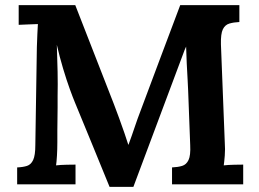

<svg xmlns="http://www.w3.org/2000/svg" viewBox="-20 -720 1012 750"><path d="M408 10Q374 -73 340.5 -155Q307 -237 273 -319Q265 -338 252.5 -372.5Q240 -407 226.5 -452Q213 -497 202 -545Q204 -489 205 -439.5Q206 -390 205 -345Q205 -323 205 -300Q205 -277 204.5 -254.5Q204 -232 204 -209.5Q204 -187 204 -164Q204 -137 202.5 -112Q201 -87 199 -74Q216 -76 240.5 -76.5Q265 -77 275 -77V0H47V-66Q70 -67 85.5 -72Q101 -77 109.5 -95Q118 -113 118 -153L124 -536Q125 -563 126 -588Q127 -613 128 -626Q112 -625 88 -624.5Q64 -624 53 -623V-700H274L425 -313Q434 -290 445 -259.5Q456 -229 466 -200.5Q476 -172 481 -155H482Q495 -190 506 -223Q517 -256 529 -287Q568 -391 606.5 -494Q645 -597 684 -700H915V-634Q893 -633 876 -628Q859 -623 850.5 -605.5Q842 -588 843 -547L858 -164Q860 -137 858 -112Q856 -87 854 -74Q871 -76 895.5 -76.5Q920 -77 930 -77V0H652V-66Q675 -67 691.5 -72Q708 -77 716.5 -95Q725 -113 723 -153L715 -365Q715 -377 713 -406.5Q711 -436 709.5 -471.5Q708 -507 707 -538Q704 -531 701 -524.5Q698 -518 696 -511L501 10Z"/></svg>

Font: Lora
Style: Weight 700
Weight: 700
Designer: Olga Karpushina, Alexei Vanyashin (Cyrillic)
Foundry: Cyreal
Version: Version 3.001